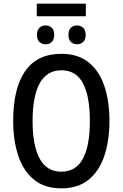

<svg xmlns="http://www.w3.org/2000/svg" viewBox="-20 -1019 670 1049"><path d="M449 -999V-930H181V-999ZM229 -880Q249 -880 262.5 -867.5Q276 -855 276 -828Q276 -802 262.5 -789.5Q249 -777 229 -777Q209 -777 195.5 -789.5Q182 -802 182 -828Q182 -855 195.5 -867.5Q209 -880 229 -880ZM401 -880Q420 -880 434 -867.5Q448 -855 448 -828Q448 -802 434 -789.5Q420 -777 401 -777Q381 -777 367.5 -789.5Q354 -802 354 -828Q354 -855 367.5 -867.5Q381 -880 401 -880ZM578 -358Q578 -251 550 -167.5Q522 -84 464 -37Q406 10 315 10Q223 10 165 -38Q107 -86 79.5 -169Q52 -252 52 -359Q52 -536 117.5 -630.5Q183 -725 316 -725Q406 -725 464.5 -678Q523 -631 550.5 -548Q578 -465 578 -358ZM158 -358Q158 -223 197 -152Q236 -81 315 -81Q394 -81 432.5 -151Q471 -221 471 -358Q471 -494 433 -564.5Q395 -635 316 -635Q236 -635 197 -564Q158 -493 158 -358Z"/></svg>

Font: Noto Sans Condensed Medium
Style: Regular
Weight: 500
Width: 3
Designer: Monotype Design Team
Foundry: Monotype Imaging Inc.
Version: Version 2.013; ttfautohint (v1.8.4.7-5d5b)